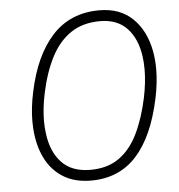

<svg xmlns="http://www.w3.org/2000/svg" viewBox="-51 -745 748 803"><g transform="rotate(-5 323.0 -344.0)"><path d="M300 9.5Q230 9.5 182 -20.8Q134 -51 107.8 -104.5Q81.5 -158 77 -229Q76 -243.5 76 -258.5Q76 -316 90 -380.5Q121.5 -531.5 197.2 -614.2Q273 -697 395 -697Q482 -697 535 -645.5Q588 -594 604.5 -506.5Q611 -471 611 -431.5Q611 -374 597 -308.5Q563.5 -151 490.2 -70.8Q417 9.5 300 9.5ZM300.5 -35.5Q373 -35.5 421.5 -70.2Q470 -105 500.5 -168Q531 -231 549 -315Q562.5 -379.5 562.5 -434.5Q562.5 -463 559 -488.5Q548.5 -564.5 507.2 -608Q466 -651.5 394.5 -651.5Q321 -651.5 270.5 -617Q220 -582.5 188 -520Q156 -457.5 138 -373Q124.5 -310.5 124.5 -256Q124.5 -228.5 128 -203Q137.5 -126 180 -80.8Q222.5 -35.5 300.5 -35.5Z"/></g></svg>

Font: Heraclito ExtraLight
Style: Italic
Weight: 200
Italic angle: -12°
Designer: Kostas Bartsokas (font) & Cristiano Sobral (main changes)
Foundry: Kostas Bartsokas (font) & Cristiano Sobral (main changes)
Version: Version 1.00;July 8, 2020;FontCreator 13.0.0.2655 64-bit